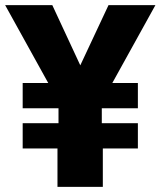

<svg xmlns="http://www.w3.org/2000/svg" viewBox="-37 -725 623 745"><path d="M186 0V-149H51V-247H190V-305H51V-403H165L159 -387L-17 -705H166L285 -449H264L384 -705H566L390 -387L384 -403H498V-305H358V-247H498V-149H362V0Z"/></svg>

Font: Nunito Sans 10pt SemiCondensed Black
Style: Regular
Weight: 900
Width: 4
Designer: Vernon Adams
Foundry: Vernon Adams
Version: Version 3.101;gftools[0.9.27]